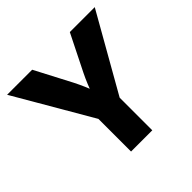

<svg xmlns="http://www.w3.org/2000/svg" viewBox="-178 -911 1093 1093"><g transform="rotate(-45 369.0 -364.0)"><path d="M286.6 0V-262.7L16.1 -727.5H217.8L332.5 -508.3Q348.1 -477.5 361.6 -446.5Q375 -415.5 388.7 -377.4H357.9Q371.1 -415.5 383.8 -446.5Q396.5 -477.5 411.6 -508.3L521 -727.5H721.7L457.5 -262.7V0Z"/></g></svg>

Font: Inter 20pt ExtraBold
Style: Regular
Weight: 800
Version: Version 4.001;git-66647c0bb